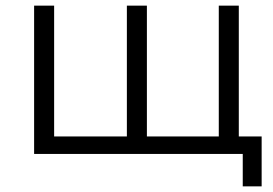

<svg xmlns="http://www.w3.org/2000/svg" viewBox="-20 -546 968 681"><path d="M908 115V-62H827V-526H756V-62H501V-526H430V-62H172V-526H101V0H841V115Z"/></svg>

Font: Montserrat Z
Style: Regular
Weight: 400
Designer: Julieta Ulanovsky
Foundry: Julieta Ulanovsky
Version: Version 8.000